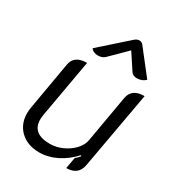

<svg xmlns="http://www.w3.org/2000/svg" viewBox="-178 -857 906 980"><g transform="rotate(30 275.0 -366.5)"><path d="M441 -57Q430 9 359 9L371 -57Q382 -65 395 -81L392 -86Q351 -41 301 -16Q251 9 199 9Q130 9 88 -30.5Q46 -70 46 -134Q46 -150 49 -168L98 -450Q108 -509 183 -509L123 -170Q120 -154 120 -140Q120 -56 224 -56Q262 -56 298 -72.5Q334 -89 359 -116Q384 -143 389 -174L437 -450Q443 -480 464 -494.5Q485 -509 522 -509ZM211 -569Q198 -569 187 -574Q176 -579 170 -588L331 -731Q344 -742 358 -742Q371 -742 380 -731L492 -588Q472 -568 442 -568Q419 -568 408 -583L346 -677L251 -583Q235 -569 211 -569Z"/></g></svg>

Font: K2D Light
Style: Italic
Weight: 300
Italic angle: -10°
Designer: Katatrad Aksorn Co.,Ltd.
Foundry: Cadson Demak Co.,Ltd.
Version: Version 1.000; ttfautohint (v1.6)